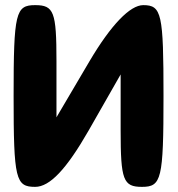

<svg xmlns="http://www.w3.org/2000/svg" viewBox="-20 -778 694 748"><path d="M33 -404C33 -79 41 -50 117 -50C174 -50 239 -119 325 -269L450 -488V-269C450 -77 460 -50 533 -50C609 -50 617 -79 617 -404C617 -725 610 -758 538 -758C487 -758 413 -682 329 -540L200 -321V-540C200 -732 190 -758 117 -758C41 -758 33 -729 33 -404Z"/></svg>

Font: Hussar Skorodowane
Style: Bold
Weight: 700
Foundry: Cannot Into Space Fonts
Version: Version 0.892